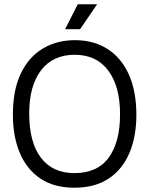

<svg xmlns="http://www.w3.org/2000/svg" viewBox="-20 -860 694 894"><path d="M326 14Q231 14 167.5 -29Q104 -72 72 -148.5Q40 -225 40 -326Q40 -441 77 -518Q114 -595 179.5 -634Q245 -673 329 -673Q416 -673 480.5 -632Q545 -591 580 -513Q615 -435 615 -325Q615 -224 582.5 -147.5Q550 -71 486 -28.5Q422 14 326 14ZM326 -54Q434 -54 486.5 -126.5Q539 -199 539 -328Q539 -458 484 -531.5Q429 -605 328 -605Q226 -605 171 -532.5Q116 -460 116 -332Q116 -197 170.5 -125.5Q225 -54 326 -54ZM353 -724H283L342 -840H432Z"/></svg>

Font: Bricolage Grotesque 96pt Light
Style: Regular
Weight: 300
Designer: Mathieu Triay
Foundry: Atelier Triay
Version: Version 1.001; ttfautohint (v1.8.4.7-5d5b);gftools[0.9.33.de